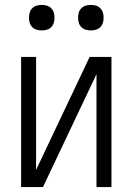

<svg xmlns="http://www.w3.org/2000/svg" viewBox="-20 -762 540 782"><path d="M66 0V-530H127V-70L345 -530H434V0H373V-460L155 0ZM350 -638Q339 -638 329 -641Q319 -644 311.5 -651.5Q304 -659 301 -669Q298 -679 298 -690Q298 -701 301 -711Q304 -721 311.5 -728.5Q319 -736 329 -739Q339 -742 350 -742Q361 -742 371 -739Q381 -736 388.5 -728.5Q396 -721 399 -711Q402 -701 402 -690Q402 -679 399 -669Q396 -659 388.5 -651.5Q381 -644 371 -641Q361 -638 350 -638ZM150 -638Q139 -638 129 -641Q119 -644 111.5 -651.5Q104 -659 101 -669Q98 -679 98 -690Q98 -701 101 -711Q104 -721 111.5 -728.5Q119 -736 129 -739Q139 -742 150 -742Q161 -742 171 -739Q181 -736 188.5 -728.5Q196 -721 199 -711Q202 -701 202 -690Q202 -679 199 -669Q196 -659 188.5 -651.5Q181 -644 171 -641Q161 -638 150 -638Z"/></svg>

Font: Iosevka Term Light
Style: Regular
Weight: 300
Monospace: yes
Designer: Belleve Invis
Foundry: Belleve Invis
Version: Version 9.0.1; ttfautohint (v1.8.3)